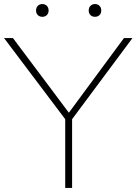

<svg xmlns="http://www.w3.org/2000/svg" viewBox="-28 -928 674 948"><path d="M294 0V-339.5L-8 -740H36L312 -371.5L584 -740H626L328 -339.5V0ZM441 -845Q427.5 -845 418.8 -853.5Q410 -862 410 -876Q410 -890.5 418.8 -899.2Q427.5 -908 441 -908Q454.5 -908 463.2 -899.2Q472 -890.5 472 -876Q472 -862 463.2 -853.5Q454.5 -845 441 -845ZM181 -845Q167.5 -845 158.8 -853.5Q150 -862 150 -876Q150 -890.5 158.8 -899.2Q167.5 -908 181 -908Q194.5 -908 203.2 -899.2Q212 -890.5 212 -876Q212 -862 203.2 -853.5Q194.5 -845 181 -845Z"/></svg>

Font: Encode Sans Exp Th
Style: Regular
Weight: 100
Width: 7
Designer: Multiple Designers
Foundry: Impallari Type
Version: Version 3.002; ttfautohint (v1.8.3) -l 8 -r 50 -G 200 -x 14 